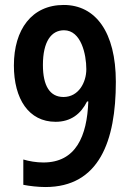

<svg xmlns="http://www.w3.org/2000/svg" viewBox="-20 -744 529 774"><path d="M447 -414C447 -615 365 -724 237 -724C108 -724 36 -625 36 -480C36 -345 96 -253 204 -253C266 -253 306 -285 331 -335H336C331 -195 286 -89 155 -89C126 -89 98 -94 74 -101V1C98 6 135 10 163 10C380 10 447 -176 447 -414ZM238 -622C307 -622 328 -525 328 -465C328 -412 297 -353 236 -353C181 -353 153 -398 153 -482C153 -577 187 -622 238 -622Z"/></svg>

Font: Noto Sans Armenian Condensed SemiBold
Style: Regular
Weight: 600
Width: 3
Designer: Monotype Design Team
Foundry: Monotype Imaging Inc.
Version: Version 2.008